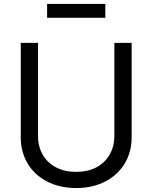

<svg xmlns="http://www.w3.org/2000/svg" viewBox="-20 -946 777 979"><path d="M563.2 -727.3H651.3V-245.7Q651.3 -171.5 616.1 -112.7Q581 -54 516.7 -20.6Q452.4 12.8 368.6 12.8Q284.4 12.8 220 -20.6Q155.5 -54 120.7 -112.7Q85.9 -171.5 85.9 -245.7V-727.3H174V-252.8Q173.7 -199.6 197.3 -158Q220.9 -116.5 264.9 -93Q308.9 -69.6 368.6 -69.6Q427.9 -69.6 471.8 -93Q515.6 -116.5 539.2 -158Q562.9 -199.6 563.2 -252.8ZM517 -926.1V-855.1H220.2V-926.1Z"/></svg>

Font: Riot Sans
Style: Regular
Weight: 400
Designer: Rasmus Andersson
Foundry: rsms
Version: Version 3.005